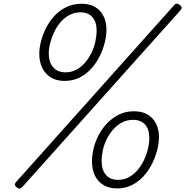

<svg xmlns="http://www.w3.org/2000/svg" viewBox="-20 -1036 1037 1075"><path d="M341 -583Q296 -583 264.5 -602.5Q233 -622 216.5 -656Q200 -690 200 -734Q200 -771 211 -810Q222 -849 241.5 -886Q261 -923 289.5 -952Q318 -981 355 -998Q392 -1015 437 -1015Q482 -1015 513 -996.5Q544 -978 560 -945Q576 -912 576 -870Q576 -835 566 -795.5Q556 -756 536.5 -718Q517 -680 489 -649.5Q461 -619 424 -601Q387 -583 341 -583ZM348 -631Q380 -631 407 -645.5Q434 -660 455.5 -684.5Q477 -709 492 -740Q507 -771 514 -803.5Q521 -836 521 -866Q521 -913 497.5 -940Q474 -967 430 -967Q398 -967 370 -952.5Q342 -938 320.5 -913.5Q299 -889 284.5 -859Q270 -829 261.5 -797Q253 -765 253 -736Q253 -688 277.5 -659.5Q302 -631 348 -631ZM105 11Q97 19 90 19.5Q83 20 74 13Q63 5 63 -2Q63 -9 70 -17L955 -1007Q962 -1015 970 -1015.5Q978 -1016 987 -1008Q996 -1002 996.5 -994Q997 -986 990 -978ZM636 19Q590 19 558.5 -0.5Q527 -20 511 -54Q495 -88 495 -132Q495 -170 505 -209Q515 -248 535 -284.5Q555 -321 584 -350Q613 -379 649.5 -396Q686 -413 730 -413Q776 -413 806.5 -394.5Q837 -376 853.5 -344Q870 -312 870 -269Q870 -233 859.5 -193.5Q849 -154 830 -116.5Q811 -79 783 -48.5Q755 -18 718 0.5Q681 19 636 19ZM641 -29Q674 -29 701 -43.5Q728 -58 749.5 -83Q771 -108 785.5 -138.5Q800 -169 808 -201.5Q816 -234 816 -264Q816 -312 792.5 -338.5Q769 -365 725 -365Q692 -365 664.5 -351Q637 -337 615 -312.5Q593 -288 578 -258Q563 -228 556 -196Q549 -164 549 -134Q549 -86 572.5 -57.5Q596 -29 641 -29Z"/></svg>

Font: Playwrite US Trad ExtraLight
Style: Regular
Weight: 250
Designer: Veronika Burian, José Scaglione
Foundry: TypeTogether
Version: Version 1.003